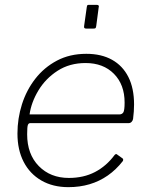

<svg xmlns="http://www.w3.org/2000/svg" viewBox="-20 -762 617 792"><path d="M262 10Q198 10 150.5 -17.5Q103 -45 77.5 -94.5Q52 -144 52 -211Q52 -273 70.5 -331.5Q89 -390 125.5 -437Q162 -484 215 -512Q268 -540 336 -540Q398 -540 442 -515.5Q486 -491 509.5 -444.5Q533 -398 533 -331Q533 -317 532 -302.5Q531 -288 529 -272Q528 -265 523 -259.5Q518 -254 510 -254H104Q98 -254 95 -246.5Q92 -239 92 -208Q92 -126 140 -77Q188 -28 264 -28Q325 -28 372 -52.5Q419 -77 453 -123Q457 -127 459.5 -126.5Q462 -126 464 -124L485 -109Q490 -106 487 -98Q459 -62 424.5 -38Q390 -14 349.5 -2Q309 10 262 10ZM472 -290Q483 -290 488.5 -298Q494 -306 494 -339Q494 -413 450 -457.5Q406 -502 333 -502Q267 -502 217.5 -470Q168 -438 138.5 -389Q109 -340 102 -290ZM387 -731 377 -655Q376 -648 374 -646Q372 -644 364 -644H337Q330 -644 328 -646.5Q326 -649 327 -655L338 -733Q339 -739 340.5 -740.5Q342 -742 347 -742H379Q384 -742 386.5 -739.5Q389 -737 387 -731Z"/></svg>

Font: Libre Franklin Thin Thin
Style: Italic
Weight: 250
Italic angle: -8°
Version: Version 3.000